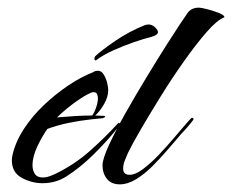

<svg xmlns="http://www.w3.org/2000/svg" viewBox="-20 -478 607 502"><path d="M91 1Q63 1 37 -13Q11 -27 11 -59Q11 -63 11.5 -66.5Q12 -70 13 -74Q21 -108 42.5 -141Q64 -174 94.5 -203Q125 -232 158.5 -254.5Q192 -277 223 -289Q226 -291 229 -292Q232 -293 236 -293Q245 -293 251 -283.5Q257 -274 260 -262Q263 -250 263 -243Q263 -225 252.5 -206.5Q242 -188 229 -176Q235 -176 241 -175.5Q247 -175 253 -175Q255 -175 255 -173Q255 -172 253 -171Q251 -170 249 -169L219 -166Q191 -163 161 -157Q131 -151 104 -141Q91 -123 78 -96Q65 -69 65 -46Q65 -33 71 -23.5Q77 -14 92 -14Q101 -14 110.5 -17.5Q120 -21 128 -25Q176 -49 214 -82.5Q252 -116 288 -155Q290 -157 291 -157Q293 -157 293 -155Q293 -152 291 -148.5Q289 -145 287 -143Q260 -109 225 -74.5Q190 -40 154 -17Q126 1 91 1ZM129 -171Q152 -173 175 -174.5Q198 -176 221 -176Q227 -184 231.5 -197.5Q236 -211 236 -221Q236 -226 234 -231.5Q232 -237 225 -237H222Q210 -233 191.5 -221Q173 -209 156 -195Q139 -181 129 -171ZM230 -320Q227 -320 227 -324.5Q227 -329 229 -331Q246 -347 282 -371.5Q318 -396 358 -412Q364 -414 368 -414Q378 -414 385.5 -406.5Q393 -399 393 -394Q393 -386 374 -381Q357 -377 329.5 -367.5Q302 -358 275.5 -346Q249 -334 232 -321Q231 -320 230.5 -320Q230 -320 230 -320Z M293 4Q271 4 259.5 -10.5Q248 -25 248 -46Q248 -62 265 -99Q282 -136 308 -182Q334 -228 362.5 -275Q391 -322 414.5 -359Q438 -396 450 -414Q460 -429 470 -443.5Q480 -458 500 -458Q506 -458 521.5 -454Q537 -450 551.5 -444.5Q566 -439 567 -433Q548 -426 520.5 -394.5Q493 -363 461.5 -318.5Q430 -274 400.5 -226.5Q371 -179 348 -139.5Q325 -100 315 -79Q311 -70 306.5 -59Q302 -48 302 -37Q302 -21 319 -21Q334 -21 354 -36Q374 -51 395 -73Q416 -95 435 -117.5Q454 -140 467 -155Q480 -170 482 -170Q486 -170 486 -166Q486 -165 477.5 -154.5Q469 -144 459.5 -134Q450 -124 448 -121Q435 -106 417 -85Q399 -64 378.5 -43.5Q358 -23 336 -9.5Q314 4 293 4Z"/></svg>

Font: Caramel
Style: Regular
Weight: 400
Designer: Robert E. Leuschke
Foundry: Robert E. Leuschke
Version: Version 1.010